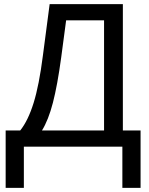

<svg xmlns="http://www.w3.org/2000/svg" viewBox="-20 -708 717 927"><path d="M573.2 -78.1H658.7V199.2H570.8V0H95.2V199.2H7.3V-78.1H77.6Q115.7 -125.5 142.3 -211.2Q168.9 -296.9 187 -439L219.7 -688H573.2ZM482.4 -78.1V-609.9H299.3L275.4 -430.2Q257.3 -296.4 235.4 -211.9Q213.4 -127.4 182.6 -78.1Z"/></svg>

Font: Arial
Style: Regular
Weight: 400
Designer: Steve Matteson
Foundry: Ascender Corporation
Version: Version 2.00.3